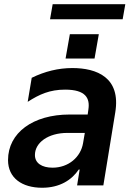

<svg xmlns="http://www.w3.org/2000/svg" viewBox="-20 -873 616 904"><path d="M570 -853.3H228L215.6 -782.3H557.5ZM308.9 -712 288.7 -597.3H425.1L445.3 -712ZM178.3 11C261.4 11 317.8 -25.6 350.9 -74.9H355.1L343 0H466.6L522.7 -343.8C549.7 -508.5 435.4 -552.6 320.7 -552.6C254.6 -552.6 191.1 -536.9 129.3 -506.7L110.4 -393.5C165.5 -429 214.5 -451 286.6 -451C384.2 -451 403.8 -410.2 396.3 -358.3L392.8 -333.8H307.9C134.9 -333.8 17.8 -247.5 17.8 -119.3C17.8 -34.8 83.8 11 178.3 11ZM227.3 -83.5C177.6 -83.5 144.2 -104.8 144.5 -143.1C144.2 -200.3 205.3 -247.2 297.2 -247.2H379.3L371.1 -199.2C360.1 -133.2 302.6 -83.5 227.3 -83.5Z"/></svg>

Font: TID UI Semi Bold
Style: Italic
Weight: 600
Italic angle: -9.39999°
Designer: The TID Project Authors
Foundry: Bakken & Bæck
Version: Version 1.001;hotconv 1.0.109;makeotfexe 2.5.65596